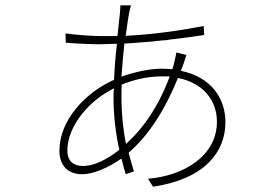

<svg xmlns="http://www.w3.org/2000/svg" viewBox="-20 -669 1040 724"><path d="M830 -208C830 -297 778 -378 662 -402C667 -414 671 -425 675 -437C678 -446 681 -456 683 -462L645 -471C644 -465 641 -449 639 -442C636 -430 634 -419 630 -408C617 -409 602 -410 589 -410C548 -410 491 -399 438 -380C441 -425 445 -466 449 -505C457 -505 465 -506 474 -506L484 -507C489 -507 494 -508 499 -508L509 -509C523 -510 536 -511 550 -512L560 -513C562 -513 563 -513 565 -514L575 -515C579 -515 582 -515 585 -516L596 -517C597 -517 599 -517 601 -517L611 -518C614 -519 617 -519 621 -520L631 -521C672 -526 713 -531 750 -537L748 -571C656 -553 556 -539 454 -534C458 -568 463 -596 466 -616C468 -626 472 -643 474 -649H434C434 -643 433 -630 432 -618C430 -598 427 -568 423 -533C408 -533 393 -533 379 -533H355C332 -533 257 -538 227 -543L228 -508C259 -505 326 -502 355 -502C376 -502 397 -504 421 -504C416 -462 412 -416 410 -368C303 -321 204 -216 204 -101C204 -44 237 -12 290 -12C331 -12 386 -35 438 -71C443 -50 449 -29 454 -12L485 -23C478 -44 472 -68 465 -93C540 -158 602 -254 651 -375C747 -356 798 -290 798 -210C798 -81 673 -6 538 5L557 35C753 6 830 -97 830 -208ZM234 -101C234 -194 316 -290 410 -336C408 -324 408 -314 408 -302C408 -236 416 -165 430 -104C379 -64 331 -43 293 -43C259 -43 234 -60 234 -101ZM439 -350C483 -368 534 -381 592 -381C602 -381 611 -381 620 -381C579 -270 523 -188 455 -126C445 -176 439 -231 438 -290V-297V-299V-305C438 -319 438 -334 439 -350Z"/></svg>

Font: Glow Sans SC Normal ExtraLight
Style: Regular
Weight: 200
Designer: Ryoko NISHIZUKA (kana, bopomofo & ideographs); Paul D. Hunt (Latin, Greek & Cyrillic); Sandoll Communications, Soo-young
Version: Version 0.93